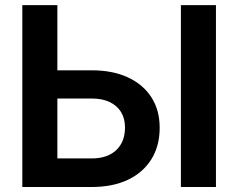

<svg xmlns="http://www.w3.org/2000/svg" viewBox="-20 -748 953 768"><path d="M161.1 -466.8H346.7Q430.2 -466.8 491.2 -438.7Q552.2 -410.6 585.4 -359.1Q618.7 -307.6 618.7 -236.8Q618.7 -164.1 585.4 -110.8Q552.2 -57.6 491.5 -28.8Q430.7 0 346.7 0H69.3V-727.5H209.5V-114.3H346.7Q409.2 -114.3 444.6 -147.2Q480 -180.2 480 -238.3Q480 -274.4 463.9 -300.3Q447.8 -326.2 418 -340.1Q388.2 -354 346.7 -354H161.1ZM843.8 -727.5V0H703.6V-727.5Z"/></svg>

Font: Inter
Style: 650
Weight: 650
Designer: Rasmus Andersson
Foundry: rsms
Version: Version 4.001;git-66647c0bb